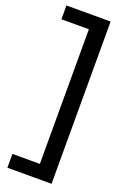

<svg xmlns="http://www.w3.org/2000/svg" viewBox="-186 -887 726 1111"><g transform="rotate(20 177.0 -331.5)"><path d="M290 -831.1V168H18.1V83H187V-746.1H18.1V-831.1Z"/></g></svg>

Font: Lumene Sans Expanded Medium
Style: Regular
Weight: 500
Width: 7
Designer: Deni Anggara
Version: Version 1.003;Glyphs 3.1.2 (3151)